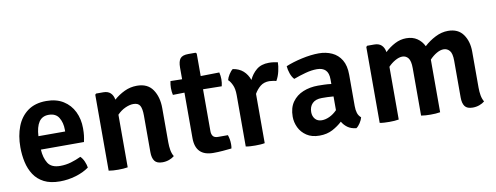

<svg xmlns="http://www.w3.org/2000/svg" viewBox="-57 -932 3180 1231"><g transform="rotate(-10 1532.5 -317.0)"><path d="M442 -43Q405.5 -16.5 354.5 -1.5Q303.5 13.5 251.5 13.5Q189.5 13.5 148.2 -7.8Q107 -29 83 -65.8Q59 -102.5 48.8 -149Q38.5 -195.5 38.5 -246Q38.5 -321 61.5 -380.5Q84.5 -440 132.2 -474.8Q180 -509.5 253 -509.5Q318.5 -509.5 363.5 -481.2Q408.5 -453 432 -404.8Q455.5 -356.5 455.5 -296.5Q455.5 -269 453.2 -250Q451 -231 446 -208.5H165.5Q168.5 -155 190.5 -119.5Q212.5 -84 270.5 -84Q307 -84 341 -94Q375 -104 406.5 -119Q421 -105 430.2 -83.2Q439.5 -61.5 442 -43ZM252.5 -419.5Q210.5 -419.5 189.2 -387.5Q168 -355.5 165 -296H339V-308Q339 -353.5 319 -386.5Q299 -419.5 252.5 -419.5Z M978 -113Q978 -85.5 982.2 -61.5Q986.5 -37.5 997.5 -19.5Q984 -8 963.5 -0.5Q943 7 920 7Q883.5 7 868.8 -12.8Q854 -32.5 854 -70.5V-309Q854 -353 842.8 -373.2Q831.5 -393.5 799.5 -393.5Q775.5 -393.5 746.8 -380.5Q718 -367.5 694 -342.5V0Q681 2.5 664.8 3.5Q648.5 4.5 632 4.5Q616 4.5 599.5 3.5Q583 2.5 570 0V-494.5L576.5 -501H623.5Q653 -501 669.8 -485.2Q686.5 -469.5 691.5 -441Q722.5 -468.5 760.8 -486.8Q799 -505 842.5 -505Q912 -505 945 -456.5Q978 -408 978 -335.5Z M1135.5 -571Q1135.5 -612.5 1150 -630.2Q1164.5 -648 1202.5 -648H1250L1256.5 -641.5V-495L1378 -497Q1383.5 -474.5 1383.5 -452.5Q1383.5 -428 1378 -407L1256.5 -409V-136.5Q1256.5 -115.5 1266 -103.5Q1275.5 -91.5 1299 -91.5H1362.5Q1372.5 -63.5 1372.5 -31Q1372.5 -24 1372 -17Q1371.5 -10 1370 -3.5Q1344 -0.5 1312.5 2Q1281 4.5 1251.5 4.5Q1135.5 4.5 1135.5 -112.5V-408.5L1060 -407Q1055 -428 1055 -452.5Q1055 -474.5 1060 -497L1135.5 -495.5Z M1425 -438.5Q1429 -455 1441.2 -474.5Q1453.5 -494 1466.5 -503.5Q1507.5 -497 1533.5 -473.8Q1559.5 -450.5 1572.5 -414Q1589.5 -452 1620.5 -477.5Q1651.5 -503 1701 -503Q1718 -503 1731.2 -501Q1744.5 -499 1759 -496Q1759 -472.5 1751.5 -439Q1744 -405.5 1728.5 -379.5Q1717.5 -383 1706.2 -384.2Q1695 -385.5 1683.5 -386.5Q1648.5 -386.5 1625.2 -367.8Q1602 -349 1586 -321V0Q1573.5 2.5 1557 3.5Q1540.5 4.5 1524.5 4.5Q1508.5 4.5 1492 3.5Q1475.5 2.5 1462.5 0V-335Q1462.5 -376.5 1450.2 -402.2Q1438 -428 1425 -438.5Z M1792 -135.5Q1792 -193.5 1818.5 -230.8Q1845 -268 1889 -286Q1933 -304 1986 -304Q2004 -304 2027 -303.2Q2050 -302.5 2072.5 -299.5V-330Q2072.5 -371 2053.2 -390Q2034 -409 1997.5 -409Q1962 -409 1922.5 -398.2Q1883 -387.5 1844 -373Q1829.5 -388.5 1820.8 -413.5Q1812 -438.5 1810.5 -461.5Q1856 -480.5 1916.2 -493.8Q1976.5 -507 2026.5 -507Q2073.5 -507 2112 -489.5Q2150.5 -472 2173 -434.8Q2195.5 -397.5 2195.5 -338V-134Q2195.5 -108 2201.5 -88.8Q2207.5 -69.5 2223.5 -56Q2219.5 -39.5 2207.2 -20.5Q2195 -1.5 2181.5 7.5Q2147.5 4 2125.2 -12.2Q2103 -28.5 2090.5 -51Q2063.5 -25.5 2026.8 -6Q1990 13.5 1941.5 13.5Q1891 13.5 1857.8 -8.8Q1824.5 -31 1808.2 -65.2Q1792 -99.5 1792 -135.5ZM1914 -144Q1914 -117 1929.5 -99Q1945 -81 1973 -81Q1997 -81 2023.2 -93.2Q2049.5 -105.5 2072.5 -129V-218.5Q2053 -220.5 2033 -221Q2013 -221.5 1996.5 -221.5Q1956 -221.5 1935 -200.5Q1914 -179.5 1914 -144Z M2604 -308.5Q2604 -356 2589.2 -374.8Q2574.5 -393.5 2550 -393.5Q2528.5 -393 2503.8 -379Q2479 -365 2458.5 -343.5V0Q2445.5 2.5 2429.2 3.5Q2413 4.5 2396.5 4.5Q2380.5 4.5 2364 3.5Q2347.5 2.5 2334.5 0V-494L2341 -501H2387Q2417.5 -501 2434.5 -484.8Q2451.5 -468.5 2456 -439.5Q2486 -468 2521.5 -486.5Q2557 -505 2595.5 -505Q2637.5 -505 2666.5 -485.2Q2695.5 -465.5 2711 -433Q2744 -463.5 2784.8 -484.2Q2825.5 -505 2867.5 -505Q2933.5 -505 2965.8 -459.5Q2998 -414 2998 -347.5V-113Q2998 -85.5 3002.2 -61.5Q3006.5 -37.5 3017.5 -19.5Q3004 -8 2983.5 -0.5Q2963 7 2940 7Q2903 7 2888.5 -12.8Q2874 -32.5 2874 -70.5V-309.5Q2874 -357 2858.5 -375.2Q2843 -393.5 2819 -393.5Q2798 -393.5 2773.8 -379.5Q2749.5 -365.5 2728 -342.5V0Q2715 2.5 2698.8 3.5Q2682.5 4.5 2666 4.5Q2650 4.5 2633.5 3.5Q2617 2.5 2604 0Z"/></g></svg>

Font: Signika Negative SemiBold
Style: Regular
Weight: 600
Designer: Anna Giedryś
Foundry: Anna Giedryś
Version: Version 2.000; ttfautohint (v1.8.3) -l 8 -r 50 -G 200 -x 9 -